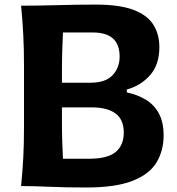

<svg xmlns="http://www.w3.org/2000/svg" viewBox="-20 -814 773 840"><path d="M356.4 6.3Q268.1 6.3 197.3 3.2Q126.5 0 72.3 0Q78.6 -64 81.8 -123.8Q85 -183.6 85 -257.8V-524.9Q85 -601.1 81.8 -662.4Q78.6 -723.6 72.3 -789.1Q147.9 -789.1 231.7 -791.5Q315.4 -793.9 399.4 -793.9Q501.5 -793.9 562.3 -771.5Q623 -749 650.1 -707.3Q677.2 -665.5 677.2 -607.4Q677.2 -531.2 636.5 -485.1Q595.7 -439 534.7 -422.4V-409.7Q581.5 -399.9 617.9 -377.9Q654.3 -356 675 -317.9Q695.8 -279.8 695.8 -220.7Q695.8 -155.8 665.3 -104.2Q634.8 -52.7 560.8 -23.2Q486.8 6.3 356.4 6.3ZM251 -452.1H376Q441.4 -452.1 472.4 -484.9Q503.4 -517.6 503.4 -566.4Q503.4 -671.9 386.7 -671.9H255.4Q253.4 -630.4 252.2 -588.1Q251 -545.9 251 -492.7ZM255.4 -119.6H372.1Q450.7 -119.6 486.1 -149.2Q521.5 -178.7 521.5 -233.4Q521.5 -291 485.4 -317.6Q449.2 -344.2 382.3 -344.2H251V-291Q251 -239.3 252.2 -199.2Q253.4 -159.2 255.4 -119.6Z"/></svg>

Font: Pinar DS1 Bold
Style: Regular
Weight: 700
Designer: Amin Abedi
Version: Version 3.000